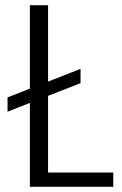

<svg xmlns="http://www.w3.org/2000/svg" viewBox="-20 -719 470 739"><path d="M416 -55V0H95V-323L9 -289V-344L95 -378V-699H165V-405L290 -454V-399L165 -350V-55Z"/></svg>

Font: Fz Poppins Light
Style: Regular
Weight: 300
Designer: Ninad Kale (Devanagari), Jonny Pinhorn (Latin)
Foundry: Indian Type Foundry
Version: Vit hóa bi Vntype.Com & FontZin.Com